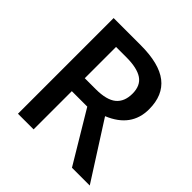

<svg xmlns="http://www.w3.org/2000/svg" viewBox="-187 -864 1013 1013"><g transform="rotate(45 319.5 -357.0)"><path d="M210.9 -381.8H292Q373.5 -381.8 410.2 -412.1Q446.8 -442.4 446.8 -502Q446.8 -562.5 407.2 -588.9Q367.7 -615.2 288.1 -615.2H210.9ZM210.9 -285.2V0H94.2V-713.9H295.9Q434.1 -713.9 500.5 -662.1Q566.9 -610.4 566.9 -505.9Q566.9 -372.6 428.2 -315.9L629.9 0H497.1L326.2 -285.2Z"/></g></svg>

Font: Sahel SemiBold FD
Style: SemiBold-FD
Weight: 600
Foundry: Saber Rastikerdar (saber.rastikerdar@gmail.com)
Version: Version 3.3.0